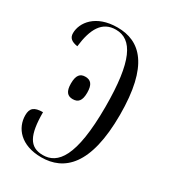

<svg xmlns="http://www.w3.org/2000/svg" viewBox="-143 -620 630 706"><g transform="rotate(30 172.0 -267.0)"><path d="M143 10C239 10 316 -56 316 -270C316 -479 245 -544 148 -544C56 -544 16 -489 16 -444C16 -424 28 -414 54 -410C63 -488 89 -534 147 -534C217 -534 255 -462 255 -269C255 -55 206 0 144 0C87 0 66 -40 66 -137C29 -137 15 -125 15 -95C15 -41 56 10 143 10ZM136 -233C159 -233 171 -246 171 -280C171 -315 159 -328 136 -328C114 -328 102 -315 102 -280C102 -246 114 -233 136 -233Z"/></g></svg>

Font: Noto Serif Display ExtraCondensed Light
Style: Regular
Weight: 300
Width: 2
Designer: Monotype Design Team
Foundry: Monotype Imaging Inc.
Version: Version 2.009